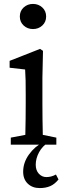

<svg xmlns="http://www.w3.org/2000/svg" viewBox="-20 -737 338 978"><path d="M35 0V-36L109 -50Q110 -88 110.5 -132Q111 -176 111 -210V-257Q111 -298 110.5 -325.5Q110 -353 108 -383L29 -392V-427L184 -488L199 -478L196 -342V-210Q196 -177 196.5 -132.5Q197 -88 198 -50L267 -36V0ZM148 -589Q120 -589 100.5 -607Q81 -625 81 -653Q81 -681 100.5 -699Q120 -717 148 -717Q176 -717 195.5 -699Q215 -681 215 -653Q215 -625 195.5 -607Q176 -589 148 -589ZM182 221Q145 221 121.5 198.5Q98 176 98 138Q98 91 127.5 50Q157 9 199 -12V-13H228Q196 7 179 38.5Q162 70 162 102Q162 131 178 148Q194 165 216 165Q228 165 240 162Q252 159 265 152L278 177Q259 201 236 211Q213 221 182 221Z"/></svg>

Font: Source Serif 4
Style: Regular
Weight: 400
Designer: Frank Grießhammer
Foundry: Adobe
Version: Version 4.005;hotconv 1.1.0;makeotfexe 2.6.0